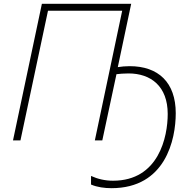

<svg xmlns="http://www.w3.org/2000/svg" viewBox="-20 -734 1008 1004"><path d="M563 250C846 250 899 -5 899 -142C899 -303 808 -388 658 -388C635 -388 616 -386 596 -383L666 -714H199L48 0H87L231 -678H619L476 0H515L589 -346C604 -348 628 -350 652 -350C769 -350 857 -283 857 -138C857 -20 811 211 571 211C529 211 491 202 456 186V231C488 245 527 250 563 250Z"/></svg>

Font: Noto Sans ExtraLight
Style: Italic
Weight: 200
Italic angle: -12°
Designer: Monotype Design Team
Foundry: Monotype Imaging Inc.
Version: Version 2.013